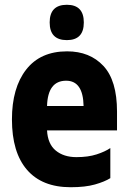

<svg xmlns="http://www.w3.org/2000/svg" viewBox="-20 -774 540 804"><path d="M331 -680Q331 -754 260 -754Q188 -754 188 -680Q188 -606 260 -606Q331 -606 331 -680ZM442 -28V-154Q420 -139 384.5 -127.5Q349 -116 300 -116Q247 -116 213.5 -143.5Q180 -171 177 -228H470V-307Q470 -437 413 -498Q356 -559 261 -559Q149 -559 89.5 -482.5Q30 -406 30 -274Q30 -136 93 -63Q156 10 276 10Q337 10 377.5 -1.5Q418 -13 442 -28ZM257 -436Q328 -436 330 -330H177Q180 -436 257 -436Z"/></svg>

Font: Noto Sans Mono UI Condensed ExtraBold
Style: Regular
Weight: 800
Width: 3
Designer: Monotype Design team
Foundry: Monotype Imaging Inc.
Version: 1.000